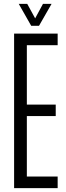

<svg xmlns="http://www.w3.org/2000/svg" viewBox="-20 -974 342 994"><path d="M53 0V-800H278.5V-740H119V-432.5H268.5V-373H119V-60H278.5V0ZM141.5 -840.5 77 -954H121L162 -879L202.5 -954H247L182 -840.5Z"/></svg>

Font: Big Shoulders Display Thin
Style: Regular
Weight: 400
Version: Version 2.002